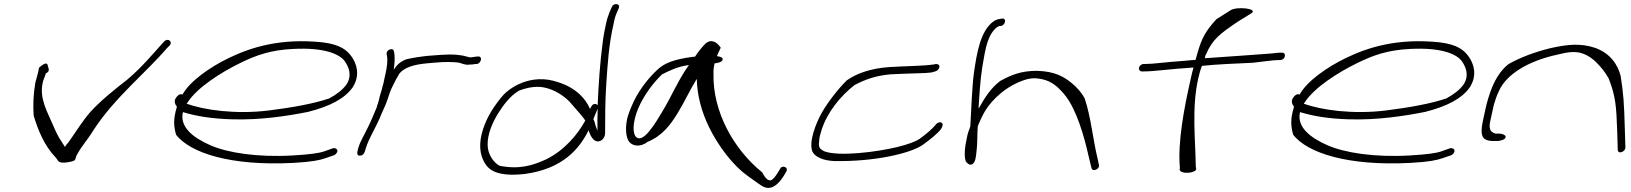

<svg xmlns="http://www.w3.org/2000/svg" viewBox="-20 -760 7900 930"><path d="M151 -359C141 -300 140 -250 143 -200C164 -131 194 -55 249 2C263 16 257 34 308 26C359 18 337 13 356 -16C378 -56 406 -85 433 -130C535 -287 689 -410 788 -526L801 -539C819 -557 794 -578 776 -560L764 -547C719 -497 666 -433 596 -374C534 -326 465 -270 418 -218C379 -174 343 -114 311 -70C304 -63 298 -55 295 -48L266 -93C257 -110 247 -129 239 -149C212 -214 169 -281 187 -360C190 -373 196 -386 200 -398L202 -405C225 -414 214 -430 211 -443C208 -467 176 -438 169 -432C166 -410 157 -383 151 -359Z M833 -287C820 -270 829 -253 837 -243L836 -240C819 -183 821 -149 833 -107C902 -19 1097 45 1401 29C1492 24 1528 16 1557 6L1598 -8C1603 -10 1607 -14 1610 -18C1622 -34 1607 -45 1593 -42L1551 -27C1525 -18 1482 -12 1398 -7C1227 3 1082 -20 1000 -56C915 -93 849 -145 866 -217C928 -198 1002 -185 1104 -182C1242 -178 1371 -198 1472 -218C1578 -245 1650 -282 1689 -338C1726 -397 1707 -452 1683 -486C1661 -516 1631 -544 1542 -555C1340 -576 1198 -532 1088 -479C995 -434 899 -366 864 -302C850 -308 839 -296 833 -287ZM884 -258 890 -266C936 -336 1049 -409 1146 -456C1220 -492 1291 -518 1400 -523C1554 -531 1627 -497 1651 -462C1668 -437 1687 -396 1659 -352C1640 -324 1606 -300 1574 -283C1500 -258 1395 -239 1283 -225C1122 -205 967 -227 884 -258Z M1711 -25C1709 -15 1712 -6 1722 -6C1734 -6 1741 -12 1746 -23L1752 -42C1767 -91 1798 -138 1819 -187C1831 -219 1849 -251 1858 -281C1865 -303 1873 -327 1883 -345L1897 -373L1914 -403C1938 -433 1983 -448 2056 -454L2091 -457C2131 -461 2178 -460 2200 -457C2217 -454 2231 -444 2252 -447C2261 -447 2276 -448 2283 -450H2290C2313 -454 2318 -491 2294 -486H2288C2278 -484 2269 -484 2259 -482C2255 -482 2252 -483 2248 -484L2233 -488C2226 -490 2220 -491 2213 -492L2189 -495C2139 -498 2089 -492 2046 -489L2001 -483C1984 -480 1966 -477 1949 -473C1917 -461 1903 -446 1887 -422C1892 -457 1894 -487 1888 -511C1884 -534 1848 -517 1853 -497C1854 -488 1856 -485 1856 -473C1857 -446 1850 -413 1842 -379C1839 -365 1837 -352 1833 -341C1829 -322 1823 -308 1819 -292L1815 -274C1813 -266 1810 -257 1807 -249C1806 -247 1805 -245 1806 -243C1791 -209 1778 -174 1761 -141C1746 -109 1725 -76 1716 -45Z M2320 -135C2297 -65 2304 -11 2327 28C2347 62 2385 97 2519 83C2706 59 2787 -40 2831 -129C2837 -109 2852 -73 2878 -75C2897 -77 2911 -95 2911 -116C2911 -191 2911 -273 2917 -358C2923 -447 2929 -546 2952 -644C2956 -666 2961 -684 2967 -697L2977 -720C2987 -743 2953 -748 2944 -727L2934 -705C2927 -688 2920 -668 2915 -643C2910 -620 2904 -592 2900 -560C2886 -457 2879 -347 2875 -252C2875 -251 2874 -250 2875 -249C2873 -253 2870 -255 2866 -256C2850 -259 2844 -245 2838 -232C2818 -280 2772 -334 2683 -362C2553 -407 2448 -336 2412 -293C2376 -250 2340 -197 2320 -135ZM2342 -56C2340 -108 2365 -165 2391 -208C2417 -250 2451 -296 2494 -321C2536 -337 2585 -347 2633 -332C2681 -318 2725 -285 2746 -259L2786 -213C2796 -201 2809 -186 2815 -176C2778 -108 2713 -31 2625 12C2561 41 2497 62 2400 43C2369 27 2343 -14 2342 -56ZM2854 -183 2875 -234C2874 -196 2873 -160 2874 -126C2871 -134 2868 -142 2865 -151C2863 -162 2859 -174 2854 -183Z M3016 -175C3009 -136 3012 -96 3026 -75C3044 -51 3082 -46 3117 -73C3188 -102 3228 -156 3261 -210C3295 -265 3321 -323 3355 -378C3357 -296 3378 -219 3415 -143C3456 -60 3524 38 3607 96C3647 124 3667 141 3684 147C3725 161 3755 124 3775 94L3788 72C3802 49 3767 37 3758 59L3745 80C3737 93 3729 103 3720 110C3716 114 3709 115 3703 112C3693 109 3683 96 3672 75C3532 -38 3432 -221 3436 -402C3435 -421 3438 -438 3441 -453C3462 -455 3478 -461 3480 -471C3483 -480 3474 -485 3453 -488C3458 -505 3467 -518 3471 -529C3451 -559 3423 -572 3397 -549C3386 -538 3357 -504 3347 -486C3346 -485 3339 -485 3338 -485C3245 -473 3197 -454 3164 -422C3116 -378 3065 -311 3037 -240C3027 -216 3019 -194 3016 -175ZM3071 -234C3098 -298 3144 -359 3187 -400C3228 -420 3260 -437 3317 -445C3266 -375 3232 -291 3186 -216C3160 -173 3093 -55 3058 -100C3040 -128 3051 -185 3071 -234Z M3915 -26C3927 0 3968 18 4020 20C4215 24 4393 -17 4452 -60C4482 -82 4520 -111 4538 -135C4546 -147 4550 -161 4540 -166C4532 -171 4518 -164 4514 -158C4496 -135 4465 -110 4435 -88C4415 -74 4379 -61 4327 -48C4225 -23 4042 -1 3973 -27C3951 -38 3943 -46 3948 -77C3948 -92 3953 -110 3960 -132C3987 -216 4051 -295 4119 -348C4171 -375 4219 -393 4293 -400C4316 -401 4341 -402 4362 -403C4404 -405 4467 -405 4492 -409C4504 -413 4519 -414 4526 -425C4538 -444 4524 -454 4504 -448C4453 -440 4356 -440 4287 -435C4196 -429 4127 -403 4082 -371C4041 -331 3990 -266 3960 -213C3930 -159 3897 -72 3915 -26Z M4697 -404C4690 -355 4683 -214 4680 -148C4672 -128 4666 -109 4663 -91C4653 -47 4649 -5 4658 22C4663 28 4676 44 4690 35C4705 25 4707 2 4710 -27C4715 -63 4713 -107 4716 -149C4718 -152 4719 -154 4719 -156L4731 -183C4737 -197 4745 -211 4753 -225C4787 -279 4855 -346 4950 -375C4964 -379 4979 -381 4995 -381C5049 -377 5078 -359 5103 -337C5121 -320 5142 -298 5159 -270C5212 -181 5240 -62 5259 22L5267 54C5272 75 5308 59 5303 39L5296 6C5275 -78 5264 -195 5234 -283C5218 -313 5196 -337 5173 -356C5134 -388 5092 -414 5003 -417C4922 -417 4875 -395 4825 -368C4779 -334 4747 -282 4722 -237C4722 -236 4721 -236 4720 -235L4721 -253C4728 -365 4731 -402 4749 -498C4757 -541 4769 -582 4790 -609C4803 -625 4808 -628 4820 -634H4828C4852 -639 4856 -674 4833 -670C4820 -668 4810 -667 4796 -659C4728 -614 4711 -500 4697 -404Z M5497 -432C5495 -422 5502 -414 5511 -414H5519C5573 -414 5646 -426 5761 -433C5756 -416 5752 -399 5748 -380C5715 -235 5684 -71 5695 52L5694 62C5698 86 5777 79 5774 57L5772 47C5771 -78 5751 -235 5784 -380C5789 -401 5794 -422 5802 -441C5879 -449 5965 -452 6048 -456C6098 -461 6144 -469 6172 -469H6181C6191 -469 6201 -476 6203 -486C6206 -497 6201 -505 6190 -505H6181C6175 -505 6161 -504 6139 -501C6094 -497 5942 -487 5816 -478C5818 -485 5817 -491 5822 -497C5852 -569 5890 -597 5974 -654L6042 -696C6075 -719 5970 -730 5940 -710L5872 -667C5819 -609 5801 -576 5779 -499C5776 -490 5774 -480 5771 -470C5753 -469 5733 -467 5712 -465C5621 -459 5568 -450 5526 -450H5519C5509 -450 5499 -441 5497 -432Z M6244 -287C6231 -270 6240 -253 6248 -243L6247 -240C6230 -183 6232 -149 6244 -107C6313 -19 6508 45 6812 29C6903 24 6939 16 6968 6L7009 -8C7014 -10 7018 -14 7021 -18C7033 -34 7018 -45 7004 -42L6962 -27C6936 -18 6893 -12 6809 -7C6638 3 6493 -20 6411 -56C6326 -93 6260 -145 6277 -217C6339 -198 6413 -185 6515 -182C6653 -178 6782 -198 6883 -218C6989 -245 7061 -282 7100 -338C7137 -397 7118 -452 7094 -486C7072 -516 7042 -544 6953 -555C6751 -576 6609 -532 6499 -479C6406 -434 6310 -366 6275 -302C6261 -308 6250 -296 6244 -287ZM6295 -258 6301 -266C6347 -336 6460 -409 6557 -456C6631 -492 6702 -518 6811 -523C6965 -531 7038 -497 7062 -462C7079 -437 7098 -396 7070 -352C7051 -324 7017 -300 6985 -283C6911 -258 6806 -239 6694 -225C6533 -205 6378 -227 6295 -258Z M7166 -190C7157 -150 7150 -108 7167 -91C7175 -82 7191 -77 7212 -77H7229C7251 -77 7271 -85 7273 -95C7275 -105 7259 -113 7237 -113H7224C7185 -123 7195 -158 7202 -190L7216 -253C7222 -274 7229 -295 7240 -318C7276 -401 7384 -465 7522 -495C7571 -507 7609 -515 7651 -499C7672 -491 7693 -477 7712 -458C7734 -436 7756 -410 7772 -380C7806 -294 7809 -243 7813 -133L7816 -36C7815 -11 7852 -23 7853 -45L7850 -142C7847 -254 7844 -305 7830 -392C7817 -444 7782 -501 7707 -528C7635 -552 7573 -545 7491 -527C7413 -508 7342 -481 7286 -449C7227 -401 7201 -331 7180 -253Z"/></svg>

Font: Stray Cat
Style: UltExtObl
Weight: 400
Version: Version 1.0